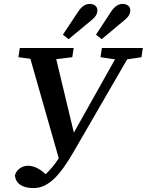

<svg xmlns="http://www.w3.org/2000/svg" viewBox="-20 -908 749 980"><path d="M493 -616 567 -605 357 -231 267 -606 349 -616 356 -663H81L74 -616L135 -608L280 -100C258 -67 237 -41 213 -19C185 -45 154 -62 123 -62C92 -62 63 -42 56 -12C61 30 94 52 152 52C229 52 289 -18 354 -130L629 -605L702 -616L709 -663H500ZM301 -731 330 -708 446 -804C468 -822 477 -836 477 -856C477 -877 459 -888 437 -888C418 -888 398 -877 380 -850ZM470 -731 499 -708 614 -804C636 -822 645 -836 645 -856C645 -877 627 -888 606 -888C586 -888 566 -877 548 -850Z"/></svg>

Font: Source Serif Pro Semibold
Style: Italic
Weight: 600
Italic angle: -12°
Designer: Frank Grießhammer
Foundry: Adobe Systems Incorporated
Version: Version 3.001;hotconv 1.0.111;makeotfexe 2.5.65597